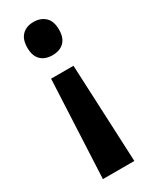

<svg xmlns="http://www.w3.org/2000/svg" viewBox="-193 -590 655 825"><g transform="rotate(-30 134.5 -178.0)"><path d="M213 -462Q213 -421 192 -400.5Q171 -380 134 -380Q98 -380 77 -400.5Q56 -421 56 -462Q56 -503 77 -524Q98 -545 134 -545Q169 -545 191 -524.5Q213 -504 213 -462ZM78 -296H189L211 189H55Z"/></g></svg>

Font: Noto Sans Malayalam Condensed
Style: Bold
Weight: 700
Width: 3
Designer: Jelle Bosma - Monotype Design Team
Foundry: Monotype Imaging Inc.
Version: Version 2.104; ttfautohint (v1.8.4.7-5d5b)